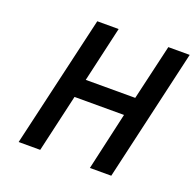

<svg xmlns="http://www.w3.org/2000/svg" viewBox="-121 -811 952 937"><g transform="rotate(20 354.5 -342.5)"><path d="M440 0 508 -300H251L182 0H70L229 -685H340L274 -397H531L598 -685H709L551 0Z"/></g></svg>

Font: Titillium Web
Style: SemiBold Italic
Weight: 600
Italic angle: -13°
Version: Version 1.001;PS 57.000;hotconv 1.0.70;makeotf.lib2.5.55311